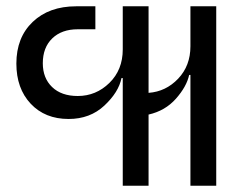

<svg xmlns="http://www.w3.org/2000/svg" viewBox="-20 -590 796 610"><path d="M585 -570H667V0H585V-352H581Q573 -315 539 -276.5Q505 -238 452 -226V0H370V-342H366Q357 -297 311.5 -254.5Q266 -212 198 -212Q123 -212 77.5 -260.5Q32 -309 32 -388Q32 -471 84 -520.5Q136 -570 222 -570H283V-497H227Q176 -497 146 -468Q116 -439 116 -389Q116 -342 145.5 -313.5Q175 -285 227 -285Q285 -285 327.5 -326.5Q370 -368 370 -433V-570H452V-295Q507 -299 546 -340Q585 -381 585 -443Z"/></svg>

Font: Anuphan
Style: Regular
Weight: 400
Designer: Mike Abbink, Paul van der Laan, Pieter van Rosmalen, Mint Tantisuwanna
Foundry: Bold Monday; Cadson Demak
Version: Version 3.002;hotconv 1.0.109;makeotfexe 2.5.65596